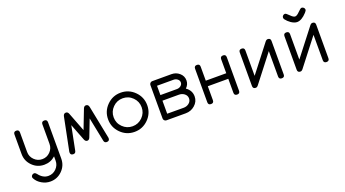

<svg xmlns="http://www.w3.org/2000/svg" viewBox="-56 -1121 3307 1842"><g transform="rotate(-20 1597.0 -200.5)"><path d="M390.4 -371.1V0Q390.4 71 340.1 121.2Q289.8 171.4 218.8 171.4Q173.8 171.4 133.5 148.2Q91.8 124.8 71 86.2Q66.4 78.4 66.4 71.3Q66.4 59.8 75.7 51.5Q85 43.2 96.4 43.2Q109.1 43.2 120.4 57.4Q162.8 114 218.8 114Q266.1 114 299.4 80.4Q332.8 46.9 332.8 0V-43.9Q284.2 0 218.8 0Q147.7 0 97.7 -50.3Q47.6 -100.6 47.6 -171.4V-371.1Q47.6 -399.7 75.9 -399.7Q104.2 -399.7 104.2 -371.1V-171.4Q104.2 -124.3 138.1 -90.7Q171.9 -57.1 218.8 -57.1Q266.1 -57.1 299.4 -90.7Q332.8 -124.3 332.8 -171.1V-371.1Q332.8 -399.7 361.8 -399.7Q390.4 -399.7 390.4 -371.1Z M884.5 -27.6Q884.5 0 855.2 0Q832.8 0 827.9 -22.7L778.3 -268.8L712.9 -99.4Q703.9 -75.4 684.6 -75.4Q665.3 -75.4 656 -99.4L590.6 -268.8L541.5 -22.7Q536.6 0 513.9 0Q484.9 0 484.9 -27.6Q484.9 -30.5 485.1 -34.4L553 -372.1Q558.6 -399.7 582.3 -399.7Q601.3 -399.7 610.1 -377L684.6 -183.6L759.3 -377Q768.1 -399.7 786.6 -399.7Q810.8 -399.7 816.4 -372.1L884 -34.4Q884.5 -30.5 884.5 -27.6Z M1340.8 -199.7Q1340.8 -117.2 1282.2 -58.6Q1223.6 0 1140.9 0Q1058.3 0 999.8 -58.6Q941.2 -117.2 941.2 -199.7Q941.2 -282.5 999.8 -341.1Q1058.3 -399.7 1140.9 -399.7Q1223.6 -399.7 1282.2 -341.1Q1340.8 -282.5 1340.8 -199.7ZM1283.7 -199.7Q1283.7 -258.8 1241.8 -300.7Q1200 -342.5 1140.9 -342.5Q1082 -342.5 1040 -300.7Q998 -258.8 998 -199.7Q998 -140.6 1040 -98.9Q1082 -57.1 1140.9 -57.1Q1200 -57.1 1241.8 -98.9Q1283.7 -140.6 1283.7 -199.7Z M1797.1 -123.8Q1797.1 -70.6 1754.9 -34.4Q1715.6 0.2 1661.1 0.2L1463.9 0Q1452.6 0 1444 -8.5Q1435.3 -17.1 1435.3 -28.6V-371.1Q1435.3 -382.6 1444 -391.1Q1452.6 -399.7 1463.9 -399.7H1661.4Q1706.5 -399.7 1740.7 -370.4Q1775.9 -339.8 1775.9 -294.9Q1775.9 -252.4 1743.4 -222.2Q1797.1 -184.8 1797.1 -123.8ZM1718.5 -294.9Q1718.5 -315.9 1700 -329.8Q1682.9 -342.5 1661.4 -342.5H1492.7V-247.3H1661.4Q1682.9 -247.3 1700 -259.8Q1718.5 -274.2 1718.5 -294.9ZM1740 -123.8Q1740 -153.1 1715.1 -172.6Q1691.4 -190.2 1661.4 -190.2H1492.7V-57.1L1661.1 -56.6Q1691.4 -56.6 1715.1 -74.5Q1740 -94.2 1740 -123.8Z M2215.6 -28.6Q2215.6 0 2187 0Q2158 0 2158 -28.6V-171.4H1949V-28.6Q1949 0 1920.2 0Q1891.6 0 1891.6 -28.6V-371.1Q1891.6 -399.7 1920.2 -399.7Q1949 -399.7 1949 -371.1V-228.3H2158V-371.1Q2158 -399.7 2187 -399.7Q2215.6 -399.7 2215.6 -371.1Z M2672.1 -371.1 2671.9 -28.6Q2671.9 0 2643.3 0Q2614.3 0 2614.3 -28.6V-288.1L2402.1 -14.9Q2390.4 0.2 2376.7 0.2Q2347.7 0.2 2347.7 -28.6L2347.9 -371.1Q2347.9 -399.7 2376.5 -399.7Q2405.3 -399.7 2405.3 -371.1V-111.6L2617.4 -384.8Q2629.4 -399.9 2642.8 -399.9Q2672.1 -399.9 2672.1 -371.1Z M3081.5 -542.2Q3081.5 -531.7 3065.2 -514.2Q3012.7 -456.8 2966.1 -456.8Q2939.2 -456.8 2905.8 -479Q2876.5 -499.5 2858.2 -524.2Q2851.6 -533.4 2851.6 -542.2Q2851.6 -554.2 2860.5 -562.9Q2869.4 -571.5 2881.3 -571.5Q2892.3 -571.5 2920.2 -542.6Q2948 -513.7 2966.1 -513.7Q2984.4 -513.7 3012.2 -542.6Q3040 -571.5 3050.8 -571.5Q3063 -571.5 3072.3 -562.9Q3081.5 -554.2 3081.5 -542.2ZM3128.4 -371.1 3128.2 -28.6Q3128.2 0 3099.6 0Q3070.6 0 3070.6 -28.6V-288.1L2858.4 -14.9Q2846.7 0.2 2833 0.2Q2804 0.2 2804 -28.6L2804.2 -371.1Q2804.2 -399.7 2832.8 -399.7Q2861.6 -399.7 2861.6 -371.1V-111.6L3073.7 -384.8Q3085.7 -399.9 3099.1 -399.9Q3128.4 -399.9 3128.4 -371.1Z"/></g></svg>

Font: EnergyBar
Style: Regular
Weight: 400
Italic angle: -10°
Version: 1.0 2000-03-28